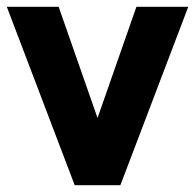

<svg xmlns="http://www.w3.org/2000/svg" viewBox="-20 -543 572 563"><path d="M333 0 532 -523H380L266 -197L152 -523H0L199 0Z"/></svg>

Font: Righteous
Style: Regular
Weight: 400
Designer: Astigmatic (AOETI)
Foundry: Astigmatic (AOETI)
Version: Version 1.000